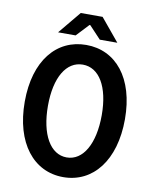

<svg xmlns="http://www.w3.org/2000/svg" viewBox="-91 -889 781 970"><g transform="rotate(10 299.5 -404.0)"><path d="M300 12C452 12 557 -118 557 -330C557 -541 452 -666 300 -666C148 -666 43 -541 43 -330C43 -118 148 12 300 12ZM300 -89C216 -89 162 -183 162 -330C162 -476 216 -565 300 -565C384 -565 438 -476 438 -330C438 -183 384 -89 300 -89ZM238 -704 298 -768H302L362 -704H452L356 -820H244L148 -704Z"/></g></svg>

Font: Source Code Pro Semibold
Style: Regular
Weight: 600
Monospace: yes
Designer: Paul D. Hunt
Foundry: Adobe Systems Incorporated
Version: Version 1.017;PS 1.000;hotconv 1.0.70;makeotf.lib2.5.5900